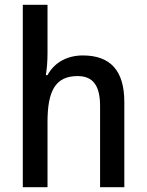

<svg xmlns="http://www.w3.org/2000/svg" viewBox="-20 -780 611 800"><path d="M178 -558V-760H75V0H178V-272C178 -398 209 -463 303 -463C368 -463 397 -423 397 -338V0H498V-355C498 -487 439 -549 325 -549C262 -549 207 -521 178 -467H171C175 -490 178 -524 178 -558Z"/></svg>

Font: Noto Sans SemiCondensed Medium
Style: Regular
Weight: 500
Width: 4
Designer: Monotype Design Team
Foundry: Monotype Imaging Inc.
Version: Version 2.013